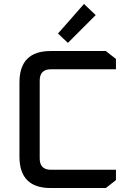

<svg xmlns="http://www.w3.org/2000/svg" viewBox="-20 -947 654 967"><path d="M78 -158V-532Q78 -690 235 -690H513L564 -650V-598H236Q180 -598 180 -541V-149Q180 -92 236 -92H564V-40L513 0H235Q78 0 78 -158ZM272 -778 403 -927 462 -871 322 -731Z"/></svg>

Font: Oxanium Medium
Style: Regular
Weight: 500
Designer: Severin Meyer
Version: Version 1.001